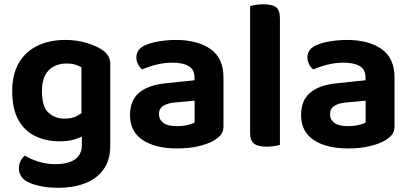

<svg xmlns="http://www.w3.org/2000/svg" viewBox="-20 -679 1924 898"><path d="M257.8 -18Q198.4 -18 148.1 -40.8Q97.8 -63.6 67.5 -115.6Q37.1 -167.6 37.1 -252.9Q37.1 -331.6 68.3 -384.9Q99.4 -438.2 155.7 -465.2Q212 -492.2 286.3 -492.2Q339.5 -492.2 384.6 -478.3Q429.7 -464.5 455.7 -447.5Q474 -435.6 484.9 -419.4Q495.7 -403.3 495.7 -379.4V-66.4H360.9V-364.5Q348.5 -371.5 331.9 -376.7Q315.3 -381.9 290.9 -381.9Q239.7 -381.9 208 -350.5Q176.2 -319.1 176.2 -252.6Q176.2 -180.4 206.5 -152.3Q236.8 -124.2 281.9 -124.2Q316.7 -124.2 339.1 -136.2Q361.5 -148.3 377.5 -163L382.1 -51.1Q361.8 -37.7 331.3 -27.8Q300.8 -18 257.8 -18ZM362.9 -2.2V-97.3H495.7V2.2Q495.7 70.8 463.5 114.5Q431.4 158.1 376.6 178.7Q321.9 199.4 253.9 199.4Q201.9 199.4 162.3 190Q122.7 180.7 102.4 167.7Q68.5 146.1 68.5 108.2Q68.5 88.3 76.9 72.5Q85.4 56.7 96.7 49.1Q123 65.1 160.2 77Q197.4 88.8 238.7 88.8Q296.5 88.8 329.7 67.1Q362.9 45.3 362.9 -2.2Z M808.2 15.3Q706.9 15.3 647.5 -24Q588.1 -63.3 588.1 -141.2Q588.1 -208.9 630.3 -245Q672.5 -281.2 754.7 -289.5L889.5 -303.5V-317.6Q889.5 -353.8 862.5 -369.8Q835.4 -385.9 786.4 -385.9Q748 -385.9 711.2 -376.5Q674.4 -367.2 645.4 -354.2Q634.1 -362.5 625.9 -377.9Q617.8 -393.4 617.8 -410Q617.8 -450.5 661.3 -468.4Q689.6 -480.5 727.7 -486.3Q765.9 -492.2 802.6 -492.2Q904.1 -492.2 964.7 -449.5Q1025.2 -406.9 1025.2 -316.3V-87.9Q1025.2 -63.2 1012.8 -48.4Q1000.3 -33.6 981.3 -22.3Q952.1 -5.4 908.1 5Q864.1 15.3 808.2 15.3ZM808.2 -89Q833.7 -89 856.6 -94.2Q879.5 -99.4 890.1 -106V-208.1L800.5 -199.8Q764.3 -197.1 743.9 -184Q723.5 -171 723.5 -145.5Q723.5 -119.7 743.8 -104.3Q764.1 -89 808.2 -89Z M1149.8 -264 1289.2 -259.9V-1.3Q1280.3 1.3 1263.3 4.1Q1246.4 7 1226.5 7Q1187 7 1168.4 -7.1Q1149.8 -21.2 1149.8 -58.1ZM1289.2 -188.3 1149.8 -192V-650.6Q1158.8 -653.3 1175.9 -656.1Q1193 -659 1212.6 -659Q1253.1 -659 1271.1 -645.2Q1289.2 -631.4 1289.2 -593.9Z M1608.2 15.3Q1506.9 15.3 1447.5 -24Q1388.1 -63.3 1388.1 -141.2Q1388.1 -208.9 1430.3 -245Q1472.5 -281.2 1554.7 -289.5L1689.5 -303.5V-317.6Q1689.5 -353.8 1662.5 -369.8Q1635.4 -385.9 1586.4 -385.9Q1548 -385.9 1511.2 -376.5Q1474.4 -367.2 1445.4 -354.2Q1434.1 -362.5 1425.9 -377.9Q1417.8 -393.4 1417.8 -410Q1417.8 -450.5 1461.3 -468.4Q1489.6 -480.5 1527.7 -486.3Q1565.9 -492.2 1602.6 -492.2Q1704.1 -492.2 1764.7 -449.5Q1825.2 -406.9 1825.2 -316.3V-87.9Q1825.2 -63.2 1812.8 -48.4Q1800.3 -33.6 1781.3 -22.3Q1752.1 -5.4 1708.1 5Q1664.1 15.3 1608.2 15.3ZM1608.2 -89Q1633.7 -89 1656.6 -94.2Q1679.5 -99.4 1690.1 -106V-208.1L1600.5 -199.8Q1564.3 -197.1 1543.9 -184Q1523.5 -171 1523.5 -145.5Q1523.5 -119.7 1543.8 -104.3Q1564.1 -89 1608.2 -89Z"/></svg>

Font: Baloo Tammudu 2
Style: Regular
Weight: 400
Designer: Maithili Shingre, Omkar Shende and Ek Type
Foundry: Ek Type
Version: Version 1.700